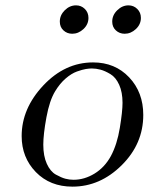

<svg xmlns="http://www.w3.org/2000/svg" viewBox="-20 -679 550 710"><path d="M60.1 -175.8Q60.1 -277.8 140.1 -363Q220.2 -448.2 324.2 -448.2Q405.3 -448.2 457.5 -393.1Q509.8 -337.9 509.8 -253.9Q509.8 -147 429.9 -67.9Q350.1 11.2 248 11.2Q165 11.2 112.5 -42.7Q60.1 -96.7 60.1 -175.8ZM140.1 -144Q140.1 -102.1 153.1 -73.5Q166 -44.9 186.5 -33.4Q207 -22 221.9 -18.1Q236.8 -14.2 252 -14.2Q292 -14.2 329.6 -37.1Q367.2 -60.1 390.1 -102.1Q413.1 -145 423.1 -206.1Q433.1 -267.1 433.1 -298.8Q433.1 -337.9 420.7 -365.5Q408.2 -393.1 388.2 -405Q368.2 -417 351.6 -421.4Q335 -425.8 319.8 -425.8Q310.1 -425.8 297.6 -423.8Q285.2 -421.9 264.6 -414.6Q244.1 -407.2 222.7 -388.7Q201.2 -370.1 184.1 -341.8Q163.1 -307.6 151.6 -244.9Q140.1 -182.1 140.1 -144ZM201.2 -599.1Q201.2 -623 219.5 -641.1Q237.8 -659.2 261.2 -659.2Q280.3 -659.2 293.7 -646Q307.1 -632.8 307.1 -612.8Q307.1 -588.9 288.6 -571.5Q270 -554.2 247.1 -554.2Q228 -554.2 214.6 -566.7Q201.2 -579.1 201.2 -599.1ZM395 -599.1Q395 -623 413.6 -641.1Q432.1 -659.2 455.1 -659.2Q474.1 -659.2 487.5 -646Q501 -632.8 501 -612.8Q501 -588.9 482.4 -571.5Q463.9 -554.2 440.9 -554.2Q421.9 -554.2 408.4 -566.7Q395 -579.1 395 -599.1Z"/></svg>

Font: CMU Serif Extra
Style: RomanSlanted
Weight: 500
Italic angle: -9.46001°
Version: Version 0.7.0